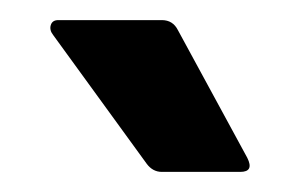

<svg xmlns="http://www.w3.org/2000/svg" viewBox="-20 -728 297 191"><path d="M141 -557Q132 -557 126 -565L33 -693Q29 -698 30.5 -703Q32 -708 38 -708H141Q152 -708 157 -698L226 -571Q233 -557 219 -557Z"/></svg>

Font: Sofia Sans ExtraBold
Style: Regular
Weight: 800
Designer: Botio Nikoltchev, Ani Petrova
Foundry: lettersoup
Version: Version 4.101; ttfautohint (v1.8.4.7-5d5b)